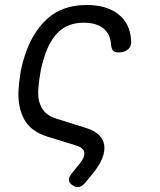

<svg xmlns="http://www.w3.org/2000/svg" viewBox="-20 -580 640 769"><path d="M323 150Q311 165 298 168.5Q285 172 272 163Q257 154 256 142Q255 130 267 115L301 73Q320 49 317.5 31Q315 13 289 4L169 -33Q103 -54 77 -102Q51 -150 54 -217Q56 -250 61.5 -284.5Q67 -319 78 -353Q108 -449 169 -504.5Q230 -560 327 -560Q407 -560 454 -523Q501 -486 505 -420Q508 -397 494 -383.5Q480 -370 454 -370Q440 -370 433.5 -376.5Q427 -383 425 -399Q423 -442 395 -465.5Q367 -489 315 -489Q254 -489 216 -453.5Q178 -418 158 -353Q147 -320 141 -285Q135 -250 133 -217Q131 -177 147.5 -147.5Q164 -118 205 -105L326 -67Q391 -46 397.5 1.5Q404 49 355 111Z"/></svg>

Font: Maple Mono NL Light
Style: Italic
Weight: 300
Italic angle: -10°
Monospace: yes
Designer: subframe7536
Version: Version 7.000